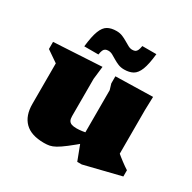

<svg xmlns="http://www.w3.org/2000/svg" viewBox="-161 -877 1052 1053"><g transform="rotate(30 365.0 -350.5)"><path d="M307 -189.5Q307 -172.5 312.2 -162.5Q317.5 -152.5 329.2 -148Q341 -143.5 361 -143.5Q377 -143.5 396.8 -146.2Q416.5 -149 438.5 -154.5L450.5 -104Q400.5 -61.5 369.2 -37.5Q338 -13.5 317.5 -2.2Q297 9 281.2 12Q265.5 15 246 15Q165 15 125 -24.8Q85 -64.5 85 -138.5V-395.5L13 -445V-490L316.5 -507L307 -425.5ZM457 13.5 414.5 -98V-416L403.5 -452.5V-497.5L639 -503L636.5 -419V-142Q641.5 -137.5 651 -130Q660.5 -122.5 672.2 -113.5Q684 -104.5 695.5 -96.5Q707 -88.5 716 -83V-43.5L485.5 13.5ZM537.5 -715Q530.5 -648 516.8 -613.2Q503 -578.5 480.8 -566Q458.5 -553.5 425.5 -553.5Q404.5 -553.5 387.5 -560.5Q370.5 -567.5 355.8 -576.5Q341 -585.5 327.8 -592.8Q314.5 -600 301 -600Q289.5 -600 282 -596Q274.5 -592 270.2 -582.5Q266 -573 263 -554.5H173.5Q181 -621.5 194.5 -656.2Q208 -691 230.2 -703.5Q252.5 -716 285.5 -716Q306.5 -716 323.5 -709Q340.5 -702 355.2 -693Q370 -684 383.5 -676.8Q397 -669.5 410 -669.5Q422.5 -669.5 429.5 -673.5Q436.5 -677.5 441 -687.2Q445.5 -697 448.5 -715Z"/></g></svg>

Font: Newsreader 9pt ExtraBold
Style: Regular
Weight: 800
Designer: Hugues Gentile
Foundry: Production Type
Version: Version 1.003